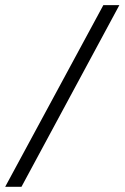

<svg xmlns="http://www.w3.org/2000/svg" viewBox="-22 -702 482 743"><path d="M439.9 -682.1 61 21H-2L377.9 -682.1Z"/></svg>

Font: Linux Libertine
Style: Bold Italic
Weight: 700
Italic angle: -11.5°
Designer: Philipp H. Poll
Foundry: Philipp H. Poll
Version: Version 4.0.5